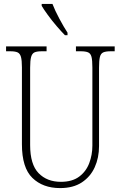

<svg xmlns="http://www.w3.org/2000/svg" viewBox="-20 -951 618 981"><path d="M287 10Q199 10 145.5 -42Q92 -94 92 -214V-607Q92 -643 87 -660.5Q82 -678 69.5 -683.5Q57 -689 33 -689H11V-714H218V-689H193Q169 -689 156.5 -683.5Q144 -678 139 -660Q134 -642 134 -605V-210Q134 -111 177 -66.5Q220 -22 291 -22Q349 -22 384.5 -48.5Q420 -75 436 -117.5Q452 -160 452 -207V-606Q452 -643 447.5 -660.5Q443 -678 430 -683.5Q417 -689 393 -689H368V-714H566V-689H545Q521 -689 508 -683.5Q495 -678 490.5 -660Q486 -642 486 -605V-205Q486 -145 464 -96.5Q442 -48 398 -19Q354 10 287 10ZM312 -771Q294 -789 269.5 -817.5Q245 -846 224 -875Q203 -904 193 -921V-931H248Q261 -897 283.5 -855Q306 -813 325 -784V-771Z"/></svg>

Font: Noto Serif Sinhala Condensed ExtraLight
Style: Regular
Weight: 200
Width: 3
Designer: Jelle Bosma - Monotype Design Team
Foundry: Monotype Imaging Inc.
Version: Version 2.007; ttfautohint (v1.8.4.7-5d5b)